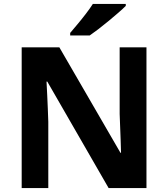

<svg xmlns="http://www.w3.org/2000/svg" viewBox="-20 -954 853 974"><path d="M723 0H531L220 -540H216Q218 -506 219.5 -472Q221 -438 222.5 -404Q224 -370 225 -336V0H90V-714H281L591 -179H594Q593 -212 592 -245Q591 -278 589.5 -310.5Q588 -343 587 -376V-714H723ZM618 -924Q604 -910 581 -890Q558 -870 531.5 -848Q505 -826 479.5 -806.5Q454 -787 435 -774H336V-787Q352 -806 373.5 -831.5Q395 -857 416 -884.5Q437 -912 451 -934H618Z"/></svg>

Font: Noto Sans Tamil
Style: Regular
Weight: 400
Designer: Jelle Bosma - Monotype Design Team
Foundry: Monotype Imaging Inc.
Version: Version 2.003